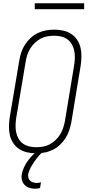

<svg xmlns="http://www.w3.org/2000/svg" viewBox="-20 -923 540 1166"><path d="M199 8Q171 8 144.5 2Q118 -4 96.5 -18Q75 -32 60.5 -54Q46 -76 40 -101.5Q34 -127 34.5 -155Q35 -183 39 -210L97 -555Q101 -580 109 -604.5Q117 -629 131.5 -651.5Q146 -674 166 -692.5Q186 -711 210 -722.5Q234 -734 260 -738.5Q286 -743 310 -743Q338 -743 364.5 -737Q391 -731 412.5 -717Q434 -703 448.5 -681Q463 -659 469 -633.5Q475 -608 474.5 -580Q474 -552 470 -525L413 -180Q408 -155 400 -130.5Q392 -106 377.5 -83.5Q363 -61 343 -42.5Q323 -24 299 -12.5Q275 -1 249 3.5Q223 8 199 8ZM200 -29Q220 -29 241 -32.5Q262 -36 281 -46Q300 -56 316.5 -71.5Q333 -87 344.5 -105.5Q356 -124 363 -144.5Q370 -165 374 -186L431 -531Q434 -552 434.5 -574Q435 -596 430.5 -616.5Q426 -637 416 -654.5Q406 -672 389.5 -684Q373 -696 352.5 -701Q332 -706 310 -706Q290 -706 268.5 -702.5Q247 -699 228 -689Q209 -679 192.5 -663.5Q176 -648 164.5 -629.5Q153 -611 146 -590.5Q139 -570 136 -549L78 -204Q75 -183 74.5 -161Q74 -139 78.5 -118.5Q83 -98 93 -80.5Q103 -63 119.5 -51Q136 -39 157 -34Q178 -29 200 -29ZM192 223Q174 223 157.5 217.5Q141 212 129.5 200Q118 188 113.5 171Q109 154 112 136Q116 115 125 95Q134 75 147 56.5Q160 38 175.5 22Q191 6 209 -8H240L239 0Q223 14 210 30Q197 46 185.5 63Q174 80 164.5 98Q155 116 151 135Q150 146 152.5 156.5Q155 167 162.5 174Q170 181 180.5 184.5Q191 188 203 188Q209 188 216 187Q223 186 229 183L223 219Q216 221 208 222Q200 223 192 223ZM191 -867V-903H491V-867Z"/></svg>

Font: Iosevka Extralight Oblique
Style: Regular
Weight: 200
Italic angle: -9°
Monospace: yes
Designer: Belleve Invis
Foundry: Belleve Invis
Version: Version 32.5.0; ttfautohint (v1.8.4)